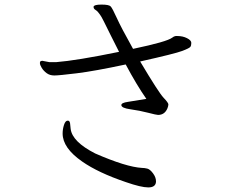

<svg xmlns="http://www.w3.org/2000/svg" viewBox="-20 -774 1040 837"><path d="M388 -745Q390 -754 422.5 -754Q455 -754 462.5 -746Q470 -738 489 -696Q508 -654 560 -561Q708 -592 731 -610Q738 -616 746 -617H753Q777 -617 795.5 -607.5Q814 -598 814 -587Q814 -576 810 -570Q806 -564 774.5 -552Q743 -540 591 -506Q672 -370 693 -348Q714 -326 714 -319Q714 -312 710 -302Q698 -273 669 -273Q662 -273 625.5 -282.5Q589 -292 549 -297.5Q509 -303 509 -316Q509 -326 538 -330L618 -343Q576 -403 528 -493Q392 -464 314.5 -454.5Q237 -445 217 -445Q197 -445 183.5 -455Q170 -465 162 -478Q154 -491 154 -499Q154 -507 159 -508L164 -509L196 -503H224Q314 -510 499 -548Q482 -581 463.5 -618.5Q445 -656 433 -680Q421 -704 416 -710Q411 -716 407.5 -721Q404 -726 396 -731Q388 -736 388 -743ZM660 19Q658 43 626.5 43Q595 43 529 20Q408 -21 338 -70Q253 -129 253 -192Q253 -211 259 -229.5Q265 -248 275 -248H277Q284 -247 285.5 -236Q287 -225 288 -212Q295 -156 395 -105Q530 -46 599 -42Q610 -42 622 -39Q634 -36 647 -18.5Q660 -1 660 16Z"/></svg>

Font: LXGW Bright TC
Style: Regular
Weight: 400
Designer: Christian Thalmann (Catharsis Fonts)
Foundry: LXGW / Christian Thalmann (Catharsis Fonts) / Fontworks Inc.
Version: Version 5.501